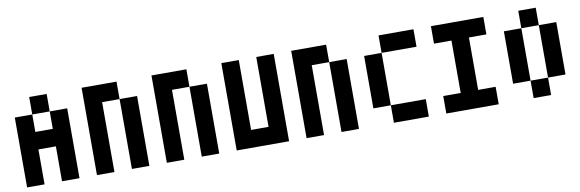

<svg xmlns="http://www.w3.org/2000/svg" viewBox="-49 -1082 4474 1480"><g transform="rotate(-10 2187.5 -342.0)"><path d="M341.8 -546.9H205.1V-683.6H341.8ZM68.4 -546.9H205.1V-410.2H341.8V-546.9H478.5V0H341.8V-273.4H205.1V0H68.4Z M888.7 -683.6V-546.9H752V0H615.2V-683.6ZM888.7 -546.9H1025.4V0H888.7Z M1435.5 -683.6V-546.9H1298.8V0H1162.1V-683.6ZM1435.5 -546.9H1572.3V0H1435.5Z M1709 -683.6H1845.7V-136.7H1982.4V-683.6H2119.1V0H1709Z M2529.3 -683.6V-546.9H2392.6V0H2255.9V-683.6ZM2529.3 -546.9H2666V0H2529.3Z M2939.5 -546.9V-683.6H3212.9V-546.9ZM2939.5 0V-136.7H3212.9V0ZM2802.7 -546.9H2939.5V-136.7H2802.7Z M3486.3 -546.9H3349.6V-683.6H3759.8V-546.9H3623V-136.7H3759.8V0H3349.6V-136.7H3486.3Z M4169.9 -546.9H4033.2V-683.6H4169.9ZM4169.9 0H4033.2V-136.7H4169.9ZM4169.9 -546.9H4306.6V-136.7H4169.9ZM3896.5 -546.9H4033.2V-136.7H3896.5Z"/></g></svg>

Font: DatCub
Style: Bold
Weight: 700
Designer: GGBot
Version: 1.00